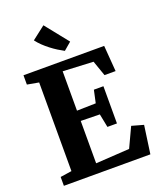

<svg xmlns="http://www.w3.org/2000/svg" viewBox="-176 -1104 1010 1212"><g transform="rotate(-20 329.0 -498.0)"><path d="M116 -71V-666.5L38.5 -680.5V-743H580.5L594 -569H519.5L483.5 -672L279.5 -682V-417.5L406.5 -420.5L425 -505.5H489V-255.5H425L407 -346L279.5 -348.5V-64L506 -78L568 -210.5L647 -188.5L620.5 0H39.5V-59.5ZM336.5 -798.5Q317.5 -808.5 295.5 -822.2Q273.5 -836 251.8 -852.8Q230 -869.5 210.2 -888.5Q190.5 -907.5 175.5 -927.5L264.5 -996.5L388 -842L337 -798.5Z"/></g></svg>

Font: Merriweather 28pt ExtraBold
Style: Regular
Weight: 800
Version: Version 2.100